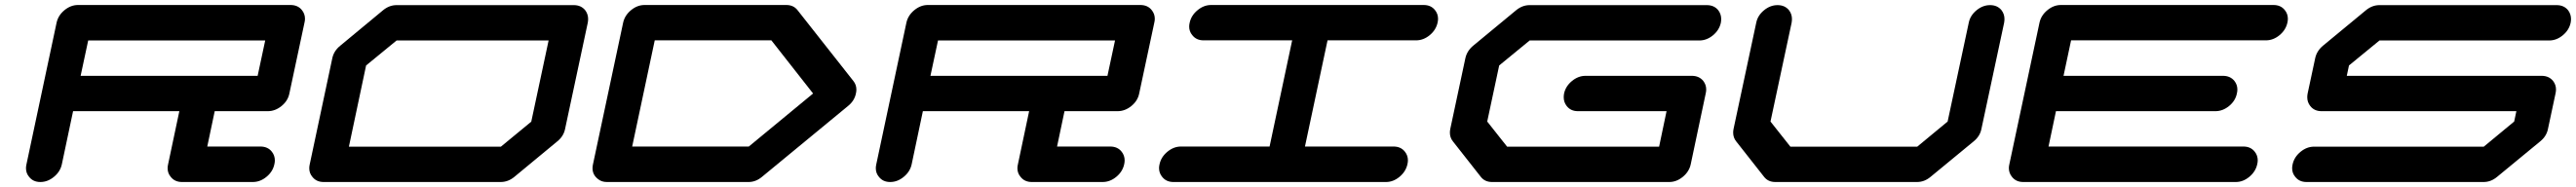

<svg xmlns="http://www.w3.org/2000/svg" viewBox="-20 -729 10311 749"><path d="M1011.2 -425.3 1041.5 -566.9H333L302.7 -425.3ZM1142.6 -709Q1172.4 -709 1188.5 -688.5Q1200.7 -673.3 1200.7 -653.8Q1200.7 -646.5 1198.7 -638.2L1138.2 -354.5Q1132.3 -325.2 1106.9 -304.4Q1081.5 -283.7 1051.8 -283.7H839.4L809.6 -142.1H1022Q1051.8 -142.1 1067.9 -121.6Q1080.1 -106.4 1080.1 -86.4Q1080.1 -79.1 1078.1 -70.8Q1071.8 -41.5 1046.6 -20.8Q1021.5 0 991.7 0H708.5Q679.2 0 663.1 -21Q650.9 -35.6 650.9 -55.2Q650.9 -62.5 652.8 -70.8L697.8 -283.7H272.5L227.5 -70.8Q221.2 -41.5 196 -20.8Q170.9 0 141.6 0Q112.3 0 96.2 -21Q84 -35.6 84 -55.2Q84 -62.5 85.9 -70.8L206.5 -638.2Q212.9 -667.5 238 -688.2Q263.2 -709 292.5 -709Z M2106.4 -241.7 2175.8 -566.9H1567.4L1445.3 -466.8L1376.5 -141.6H1984.9ZM2276.4 -708.5Q2305.7 -708.5 2322.3 -688Q2334 -672.4 2334 -652.8Q2334 -645.5 2332.5 -637.7L2241.7 -212.4Q2235.8 -183.1 2210.4 -162.6L2038.6 -20.5Q2013.7 0 1983.9 0H1275.4Q1246.1 0 1230 -21Q1217.8 -35.6 1217.8 -55.2Q1217.8 -62.5 1219.7 -70.8L1310.1 -496.1Q1316.4 -525.4 1341.8 -545.9L1513.2 -688Q1538.1 -708.5 1567.4 -708.5Z M2977.1 -142.1 3234.4 -354.5 3067.4 -567.4H2600.6L2510.3 -142.1ZM3395.5 -404.8Q3407.7 -389.6 3407.7 -370.1Q3407.7 -362.8 3405.8 -354.5Q3399.9 -325.2 3374.5 -304.7L3030.3 -21Q3005.4 0 2976.1 0H2409.2Q2388.7 0 2375 -10.7Q2351.6 -27.8 2351.6 -55.2Q2351.6 -63 2353.5 -71.3L2474.1 -638.2Q2480.5 -667.5 2505.6 -688.2Q2530.8 -709 2560.1 -709H3127Q3156.2 -709 3172.4 -688Z M4412.6 -425.3 4442.9 -566.9H3734.4L3704.1 -425.3ZM4543.9 -709Q4573.7 -709 4589.8 -688.5Q4602.1 -673.3 4602.1 -653.8Q4602.1 -646.5 4600.1 -638.2L4539.6 -354.5Q4533.7 -325.2 4508.3 -304.4Q4482.9 -283.7 4453.1 -283.7H4240.7L4210.9 -142.1H4423.3Q4453.1 -142.1 4469.2 -121.6Q4481.4 -106.4 4481.4 -86.4Q4481.4 -79.1 4479.5 -70.8Q4473.1 -41.5 4448 -20.8Q4422.9 0 4393.1 0H4109.9Q4080.6 0 4064.5 -21Q4052.2 -35.6 4052.2 -55.2Q4052.2 -62.5 4054.2 -70.8L4099.1 -283.7H3673.8L3628.9 -70.8Q3622.6 -41.5 3597.4 -20.8Q3572.3 0 3543 0Q3513.7 0 3497.6 -21Q3485.4 -35.6 3485.4 -55.2Q3485.4 -62.5 3487.3 -70.8L3607.9 -638.2Q3614.3 -667.5 3639.4 -688.2Q3664.6 -709 3693.8 -709Z M5557.6 -142.1Q5586.9 -142.1 5603 -121.6Q5615.2 -106.4 5615.2 -86.9Q5615.2 -79.6 5613.3 -71.3Q5606.9 -42 5581.8 -21Q5556.6 0 5527.3 0H4676.8Q4647.5 0 4631.3 -21Q4619.1 -36.1 4619.1 -55.7Q4619.1 -63 4621.1 -71.3Q4627.4 -100.6 4652.6 -121.3Q4677.7 -142.1 4707 -142.1H5061.5L5151.9 -567.4H4797.4Q4768.1 -567.4 4752 -588.4Q4739.7 -603 4739.7 -622.6Q4739.7 -629.9 4741.7 -638.2Q4748 -667.5 4773.2 -688.2Q4798.3 -709 4827.6 -709H5678.2Q5707.5 -709 5723.6 -688.5Q5735.8 -673.3 5735.8 -653.8Q5735.8 -646.5 5733.9 -638.2Q5727.5 -608.9 5702.4 -588.1Q5677.2 -567.4 5647.9 -567.4H5293.5L5203.1 -142.1Z M6807.1 -354.5 6747.1 -70.8Q6740.7 -41.5 6715.6 -20.8Q6690.4 0 6661.1 0H5952.1Q5922.9 0 5906.7 -21L5795.4 -162.6Q5783.2 -177.7 5783.2 -197.8Q5783.2 -204.6 5784.7 -212.4L5845.2 -496.1Q5851.6 -525.4 5877 -546.4L6048.3 -688Q6073.2 -708.5 6102.5 -708.5H6811.5Q6840.8 -708.5 6857.4 -688Q6869.1 -672.4 6869.1 -652.8Q6869.1 -645.5 6867.7 -637.7Q6861.3 -608.4 6836.2 -587.6Q6811 -566.9 6781.7 -566.9H6102.5L5980.5 -466.8L5932.6 -242.2L6012.2 -141.6H6620.6L6650.4 -283.7H6295.9Q6266.6 -283.7 6250.5 -304.7Q6238.8 -319.8 6238.8 -339.4Q6238.8 -346.7 6240.2 -354.5Q6246.6 -383.8 6271.7 -404.5Q6296.9 -425.3 6326.2 -425.3H6751.5Q6780.8 -425.3 6797.4 -404.8Q6809.1 -389.6 6809.1 -370.6Q6809.1 -362.8 6807.1 -354.5Z M7910.6 -212.4Q7904.8 -183.1 7879.4 -162.6L7707.5 -21Q7682.6 0 7652.8 0H7085.9Q7056.6 0 7040.5 -21L6929.2 -162.6Q6917 -177.7 6917 -197.8Q6917 -204.6 6918.5 -212.4L7009.3 -637.7Q7015.1 -667 7040.3 -687.7Q7065.4 -708.5 7094.7 -708.5Q7124 -708.5 7140.6 -688Q7152.3 -672.4 7152.3 -652.8Q7152.3 -645.5 7150.9 -637.7L7066.4 -242.2L7146 -141.6H7653.8L7775.4 -242.2L7859.9 -637.7Q7865.7 -667 7890.9 -687.7Q7916 -708.5 7945.3 -708.5Q7974.6 -708.5 7991.2 -688Q8002.9 -672.4 8002.9 -652.8Q8002.9 -645.5 8001.5 -637.7Z M8959 -142.1Q8988.3 -142.1 9004.4 -121.6Q9016.6 -106.4 9016.6 -86.9Q9016.6 -79.6 9014.6 -71.3Q9008.3 -42 8983.2 -21Q8958 0 8928.7 0H8078.1Q8048.8 0 8032.7 -21Q8020.5 -36.1 8020.5 -55.7Q8020.5 -63 8022.5 -71.3L8143.1 -638.2Q8149.4 -667.5 8174.6 -688.2Q8199.7 -709 8229 -709H9079.6Q9108.9 -709 9125 -688.5Q9137.2 -673.3 9137.2 -653.8Q9137.2 -646.5 9135.3 -638.2Q9128.9 -608.9 9103.8 -588.1Q9078.6 -567.4 9049.3 -567.4H8269.5L8239.3 -425.3H8877.4Q8906.7 -425.3 8923.3 -404.8Q8935.1 -389.6 8935.1 -370.6Q8935.1 -362.8 8933.1 -354.5Q8927.2 -325.2 8901.9 -304.4Q8876.5 -283.7 8847.2 -283.7H8209L8179.2 -142.1Z M10208.5 -354.5 10178.2 -212.4Q10172.4 -183.1 10147 -162.6L9975.1 -21Q9950.2 0 9920.4 0H9211.9Q9182.6 0 9166.5 -21Q9154.3 -35.6 9154.3 -55.2Q9154.3 -62.5 9156.2 -70.8Q9162.6 -100.1 9187.7 -120.8Q9212.9 -141.6 9242.2 -141.6H9921.4L10043 -242.2L10051.8 -283.7H9272Q9242.7 -283.7 9226.6 -304.7Q9214.8 -319.8 9214.8 -339.4Q9214.8 -346.7 9216.3 -354.5L9246.6 -496.1Q9252.9 -525.4 9278.3 -546.4L9449.7 -688Q9474.6 -708.5 9503.9 -708.5H10212.9Q10242.2 -708.5 10258.8 -688Q10270.5 -672.4 10270.5 -652.8Q10270.5 -645.5 10269 -637.7Q10262.7 -608.4 10237.5 -587.6Q10212.4 -566.9 10183.1 -566.9H9503.9L9381.8 -466.8L9373 -425.3H10152.8Q10182.1 -425.3 10198.7 -404.8Q10210.4 -389.6 10210.4 -370.6Q10210.4 -362.8 10208.5 -354.5Z"/></svg>

Font: Robtronika
Style: Italic
Weight: 400
Italic angle: -12°
Designer: GGBot
Version: 1.00